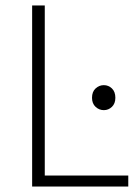

<svg xmlns="http://www.w3.org/2000/svg" viewBox="-20 -679 507 699"><path d="M97 0V-659H143V-40H447V0ZM358 -278Q341 -278 328 -290Q315 -302 315 -323Q315 -345 328 -357Q341 -369 358 -369Q375 -369 387.5 -357Q400 -345 400 -323Q400 -302 387.5 -290Q375 -278 358 -278Z"/></svg>

Font: Giro Light
Style: Regular
Weight: 300
Designer: Paul D. Hunt
Foundry: Adobe Systems Incorporated
Version: Version 1.000;PS 1.0;hotconv 1.0.88;makeotf.lib2.5.647800